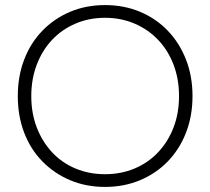

<svg xmlns="http://www.w3.org/2000/svg" viewBox="-20 -725 827 755"><path d="M50 -347Q50 -425 75 -490.5Q100 -556 146.5 -604Q193 -652 255.5 -678.5Q318 -705 393 -705Q468 -705 531 -678.5Q594 -652 640 -604Q686 -556 711.5 -490.5Q737 -425 737 -347Q737 -269 711.5 -203.5Q686 -138 640 -90.5Q594 -43 531 -16.5Q468 10 393 10Q318 10 255.5 -16.5Q193 -43 146.5 -90.5Q100 -138 75 -203.5Q50 -269 50 -347ZM684 -347Q684 -414 662.5 -470.5Q641 -527 602 -568Q563 -609 509.5 -632Q456 -655 393 -655Q330 -655 276.5 -632Q223 -609 184.5 -568Q146 -527 124.5 -470.5Q103 -414 103 -347Q103 -280 124.5 -224Q146 -168 184.5 -126.5Q223 -85 276.5 -62.5Q330 -40 393 -40Q456 -40 509.5 -62.5Q563 -85 602 -126.5Q641 -168 662.5 -224Q684 -280 684 -347Z"/></svg>

Font: Mach ExtraLight
Style: Regular
Weight: 250
Version: Version 1.002